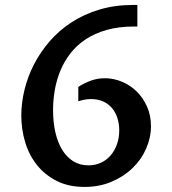

<svg xmlns="http://www.w3.org/2000/svg" viewBox="-20 -735 687 765"><path d="M292 -388.7Q315.4 -403.8 341.8 -413.6Q368.2 -423.3 397.9 -423.3Q432.6 -423.3 465.8 -409.4Q499 -395.5 524.7 -370.4Q550.3 -345.2 565.9 -310.1Q581.5 -274.9 581.5 -232.9Q581.5 -187 562.5 -143.3Q543.5 -99.6 508.5 -65.7Q473.6 -31.7 424.8 -11Q376 9.8 316.9 9.8Q252.9 9.8 205.8 -14.2Q158.7 -38.1 127.2 -77.6Q95.7 -117.2 80.3 -168.5Q64.9 -219.7 64.9 -274.9Q64.9 -325.2 77.6 -377.4Q90.3 -429.7 115.5 -478.5Q140.6 -527.3 178 -570.6Q215.3 -613.8 264.9 -646Q314.5 -678.2 376 -696.8Q437.5 -715.3 510.7 -715.3H527.3V-629.4H515.1Q453.1 -629.4 405 -615.7Q356.9 -602.1 321 -578.1Q285.2 -554.2 260.3 -522Q235.4 -489.7 220.2 -452.6Q205.1 -415.5 198.2 -375.5Q191.4 -335.4 191.4 -295.9Q191.4 -249 200.4 -208.7Q209.5 -168.5 227.3 -138.9Q245.1 -109.4 271.5 -92.8Q297.9 -76.2 332.5 -76.2Q359.9 -76.2 382.3 -86.7Q404.8 -97.2 420.9 -116Q437 -134.8 446 -160.2Q455.1 -185.5 455.1 -215.3Q455.1 -241.2 448 -263.9Q440.9 -286.6 426.8 -303.7Q412.6 -320.8 391.4 -330.6Q370.1 -340.3 342.3 -340.3Q329.6 -340.3 316.9 -337.9Q304.2 -335.4 292 -331.5Z"/></svg>

Font: Proza Libre
Style: Medium
Weight: 500
Designer: Jasper de Waard
Foundry: Jasper de Waard
Version: Version 1.000; ttfautohint (v1.4.1.8-43bc)